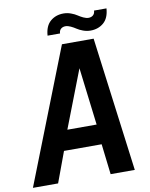

<svg xmlns="http://www.w3.org/2000/svg" viewBox="-132 -1030 864 1104"><g transform="rotate(-10 300.0 -478.5)"><path d="M492.2 -942.9H564.9Q561 -886.7 529.8 -859.9Q498.5 -833 453.1 -833Q431.2 -833 409.9 -840.8Q388.7 -848.6 375 -857.9Q361.3 -867.2 344.7 -875Q328.1 -882.8 314.9 -882.8Q298.3 -882.8 287.8 -873.5Q277.3 -864.3 276.9 -847.2H204.1Q208 -903.3 239.3 -930.2Q270.5 -957 315.9 -957Q337.9 -957 359.1 -949.2Q380.4 -941.4 394 -932.1Q407.7 -922.9 424.3 -915Q440.9 -907.2 454.1 -907.2Q470.7 -907.2 481.2 -916.5Q491.7 -925.8 492.2 -942.9ZM276.9 -784.2H461.9L564 0H422.9L401.9 -178.2H182.1L116.2 0H-30.8ZM352.1 -630.9 222.2 -294.9H393.1Z"/></g></svg>

Font: Cooper Hewitt
Style: Semibold Italic
Weight: 710
Designer: Village Type and Design LLC
Foundry: Cooper Hewitt Smithsonian Design Museum
Version: 1.000